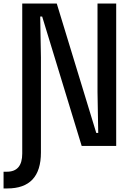

<svg xmlns="http://www.w3.org/2000/svg" viewBox="-39 -820 759 1079"><path d="M-19 239V145H0Q86 145 86 43V-800H280L502 -73H513L509 -303V-800H614V0H420L198 -727H187L191 -497V37Q191 239 2 239Z"/></svg>

Font: Martian Mono
Style: Regular
Weight: 400
Monospace: yes
Designer: Roman Shamin
Foundry: Evil Martians
Version: Version 1.000; ttfautohint (v1.8.4.7-5d5b)